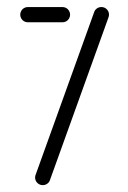

<svg xmlns="http://www.w3.org/2000/svg" viewBox="-20 -539 372 559"><path d="M83.7 -30 254.4 -504.4Q256.7 -510.7 262.4 -514.6Q268.1 -518.5 275.2 -518.5Q282.6 -518.5 288.5 -514.1Q294.4 -509.6 296.5 -502.6Q298.5 -495.6 295.9 -488.5L125.2 -14.1Q123 -7.8 117.2 -3.9Q111.5 0 104.4 0Q97 0 91.1 -4.4Q85.2 -8.9 83.1 -15.9Q81.1 -23 83.7 -30ZM184.1 -496.3Q184.1 -490.4 181.1 -485.2Q178.1 -480 173 -477Q167.8 -474.1 161.9 -474.1H61.1Q55.2 -474.1 50 -477Q44.8 -480 41.9 -485.2Q38.9 -490.4 38.9 -496.3Q38.9 -502.2 41.9 -507.4Q44.8 -512.6 50 -515.6Q55.2 -518.5 61.1 -518.5H161.9Q167.8 -518.5 173 -515.6Q178.1 -512.6 181.1 -507.4Q184.1 -502.2 184.1 -496.3Z"/></svg>

Font: 26F Galaxy Sans
Style: Regular
Weight: 400
Designer: C₂₉H₂₅N₃O₅
Version: Version 1.100;FEAKit 1.0